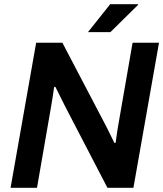

<svg xmlns="http://www.w3.org/2000/svg" viewBox="-20 -888 772 908"><path d="M396 -736H502L633 -865V-868H501ZM30 0H155L223 -392C227 -415 233 -454 236 -477H242C255 -450 277 -406 289 -383L488 0H611L732 -686H607L537 -283C534 -267 530 -234 527 -213L521 -212C510 -234 493 -269 484 -287L275 -686H151Z"/></svg>

Font: Archivo SemiBold
Style: Italic
Weight: 600
Italic angle: -10°
Designer: Hector Gatti
Foundry: Omnibus-Type
Version: Version 2.001